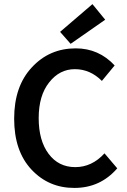

<svg xmlns="http://www.w3.org/2000/svg" viewBox="-20 -901 616 933"><path d="M323.2 -688 272 -746.1 429.2 -880.9 491.2 -805.2ZM341.8 12.2Q216.8 12.7 132.8 -77.1Q48.8 -167 48.8 -324.2Q48.8 -481.4 134.3 -573.2Q219.7 -666 348.1 -666Q460 -666 537.1 -583L475.1 -507.8Q418 -564.9 343.8 -564.9Q269.5 -564.9 219.2 -501Q168 -437 168 -327.1Q168 -217.8 216.3 -153.3Q264.6 -88.9 345.7 -88.9Q426.8 -88.9 487.8 -155.8L549.8 -83Q467.3 12.2 341.8 12.2Z"/></svg>

Font: SourceSansPro-Semibold
Style: Regular
Weight: 600
Designer: Paul D. Hunt
Foundry: Adobe Systems Incorporated
Version: Version 2.020;PS 2.0;hotconv 1.0.86;makeotf.lib2.5.63406